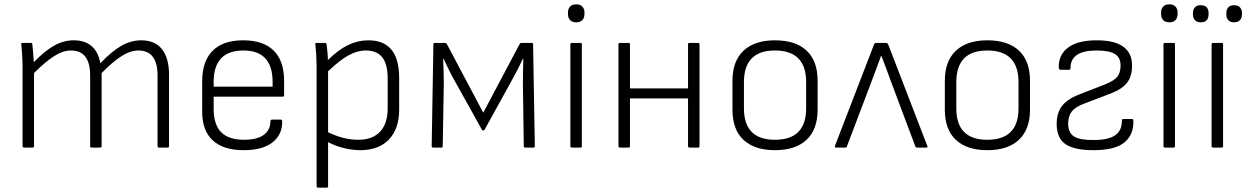

<svg xmlns="http://www.w3.org/2000/svg" viewBox="-20 -681 5751 886"><path d="M91 0Q84 0 84 -7V-367Q84 -394 82.5 -422Q81 -450 78 -476Q77 -483 85 -483H122Q128 -483 129 -478Q131 -458 133 -437.5Q135 -417 136 -394Q185 -445 229 -470Q273 -495 320 -495Q372 -495 403 -468Q434 -441 443 -389Q494 -443 539 -469Q584 -495 632 -495Q695 -495 727.5 -454Q760 -413 760 -336V-7Q760 0 754 0H714Q707 0 707 -7V-332Q707 -448 619 -448Q581 -448 540 -421.5Q499 -395 449 -344V-7Q449 0 442 0H403Q396 0 396 -7V-332Q396 -448 308 -448Q270 -448 229 -421.5Q188 -395 137 -344V-7Q137 0 131 0Z M1105 12Q1011 12 962 -33Q913 -78 913 -165V-306Q913 -398 961 -446.5Q1009 -495 1102 -495Q1195 -495 1243 -447.5Q1291 -400 1291 -308V-241Q1291 -235 1285 -235H966V-179Q966 -106 1000.5 -71Q1035 -36 1107 -36Q1166 -36 1197 -58.5Q1228 -81 1228 -122Q1228 -129 1236 -129H1275Q1281 -129 1282 -123Q1284 -60 1237.5 -24Q1191 12 1105 12ZM966 -281H1238V-303Q1238 -448 1103 -448Q966 -448 966 -303Z M1448 185Q1441 185 1441 178V-372Q1441 -395 1439.5 -423Q1438 -451 1435 -476Q1434 -483 1442 -483H1479Q1486 -483 1487 -477Q1489 -461 1491 -440.5Q1493 -420 1493 -404Q1542 -452 1587 -473.5Q1632 -495 1680 -495Q1822 -495 1822 -321V-176Q1822 -87 1775 -37.5Q1728 12 1642 12Q1607 12 1567.5 2.5Q1528 -7 1494 -25V178Q1494 185 1488 185ZM1668 -448Q1629 -448 1588 -425.5Q1547 -403 1494 -352V-71Q1528 -54 1563.5 -45Q1599 -36 1633 -36Q1699 -36 1734 -73.5Q1769 -111 1769 -181V-318Q1769 -385 1744 -416.5Q1719 -448 1668 -448Z M1979 0Q1972 0 1972 -7L1980 -477Q1980 -483 1987 -483H2034Q2039 -483 2042 -478L2210 -161L2378 -478Q2381 -483 2385 -483H2434Q2440 -483 2440 -477L2448 -7Q2448 0 2442 0H2404Q2397 0 2397 -7L2393 -292Q2393 -313 2393.5 -349Q2394 -385 2395 -410H2393Q2382 -387 2371.5 -366Q2361 -345 2351 -327L2216 -82Q2214 -79 2210 -79Q2206 -79 2204 -82L2066 -330Q2057 -348 2047 -368Q2037 -388 2027 -410H2025Q2026 -386 2027 -352Q2028 -318 2028 -298L2023 -7Q2023 0 2017 0Z M2619 0Q2612 0 2612 -7V-477Q2612 -483 2619 -483H2659Q2665 -483 2665 -477V-7Q2665 0 2659 0ZM2639 -578Q2620 -578 2610.5 -588.5Q2601 -599 2601 -616V-624Q2601 -640 2610.5 -650.5Q2620 -661 2639 -661Q2658 -661 2667.5 -650.5Q2677 -640 2677 -624V-616Q2677 -599 2667.5 -588.5Q2658 -578 2639 -578Z M2841 0Q2834 0 2834 -7V-477Q2834 -483 2841 -483H2881Q2887 -483 2887 -477V-273H3155V-477Q3155 -483 3162 -483H3201Q3208 -483 3208 -477V-7Q3208 0 3201 0H3162Q3155 0 3155 -7V-227H2887V-7Q2887 0 2881 0Z M3556 12Q3462 12 3411 -35.5Q3360 -83 3360 -175V-308Q3360 -399 3411 -447Q3462 -495 3556 -495Q3651 -495 3702 -447.5Q3753 -400 3753 -308V-175Q3753 -84 3702 -36Q3651 12 3556 12ZM3556 -36Q3700 -36 3700 -181V-302Q3700 -448 3556 -448Q3413 -448 3413 -302V-181Q3413 -36 3556 -36Z M3839 0Q3830 0 3833 -8L4013 -475Q4016 -483 4024 -483H4068Q4076 -483 4079 -475L4259 -8Q4263 0 4254 0H4212Q4206 0 4204 -5L4091 -306Q4081 -335 4069.5 -365Q4058 -395 4047 -424H4046Q4035 -394 4024 -364Q4013 -334 4001 -303L3888 -5Q3887 0 3881 0Z M4536 12Q4442 12 4391 -35.5Q4340 -83 4340 -175V-308Q4340 -399 4391 -447Q4442 -495 4536 -495Q4631 -495 4682 -447.5Q4733 -400 4733 -308V-175Q4733 -84 4682 -36Q4631 12 4536 12ZM4536 -36Q4680 -36 4680 -181V-302Q4680 -448 4536 -448Q4393 -448 4393 -302V-181Q4393 -36 4536 -36Z M5025 12Q4939 12 4898 -15Q4857 -42 4856 -107Q4856 -159 4880 -191Q4904 -223 4957 -244L5078 -291Q5121 -308 5136 -327Q5151 -346 5151 -379Q5151 -416 5124.5 -432Q5098 -448 5041 -448Q4979 -448 4949.5 -427.5Q4920 -407 4920 -368Q4920 -359 4913 -359H4873Q4867 -359 4866 -368Q4863 -426 4907.5 -460.5Q4952 -495 5041 -495Q5204 -495 5204 -378Q5204 -330 5181.5 -300Q5159 -270 5104 -249L4981 -202Q4941 -187 4925 -165.5Q4909 -144 4909 -109Q4910 -67 4937.5 -50.5Q4965 -34 5028 -35Q5094 -35 5125.5 -56.5Q5157 -78 5157 -123Q5157 -132 5163 -132H5203Q5210 -132 5210 -123Q5212 -60 5169 -24Q5126 12 5025 12Z M5356 0Q5349 0 5349 -7V-477Q5349 -483 5356 -483H5396Q5402 -483 5402 -477V-7Q5402 0 5396 0ZM5376 -578Q5357 -578 5347.5 -588.5Q5338 -599 5338 -616V-624Q5338 -640 5347.5 -650.5Q5357 -661 5376 -661Q5395 -661 5404.5 -650.5Q5414 -640 5414 -624V-616Q5414 -599 5404.5 -588.5Q5395 -578 5376 -578Z M5578 0Q5571 0 5571 -7V-477Q5571 -483 5578 -483H5618Q5624 -483 5624 -477V-7Q5624 0 5618 0ZM5521 -578Q5503 -578 5494 -588Q5485 -598 5485 -614V-622Q5485 -637 5494 -647Q5503 -657 5521 -657Q5540 -657 5548.5 -647Q5557 -637 5557 -622V-614Q5557 -598 5548.5 -588Q5540 -578 5521 -578ZM5675 -578Q5657 -578 5648 -588Q5639 -598 5639 -614V-622Q5639 -637 5648 -647Q5657 -657 5675 -657Q5693 -657 5702 -647Q5711 -637 5711 -622V-614Q5711 -598 5702 -588Q5693 -578 5675 -578Z"/></svg>

Font: Sofia Sans Light
Style: Regular
Weight: 300
Designer: Botio Nikoltchev, Ani Petrova
Foundry: lettersoup
Version: Version 4.100; ttfautohint (v1.8.3)